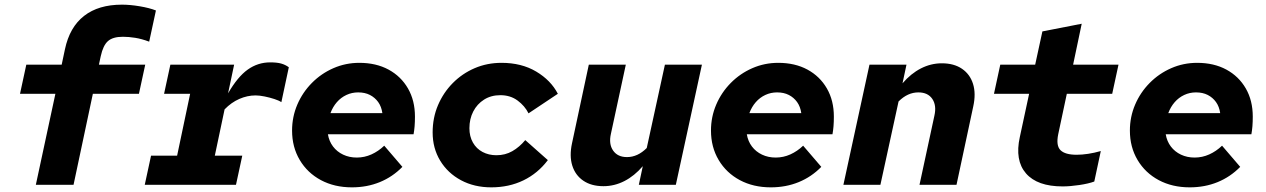

<svg xmlns="http://www.w3.org/2000/svg" viewBox="-20 -794 5440 825"><path d="M134 0 218 -391H66L93 -516H245L259 -582Q279 -677 341 -725.5Q403 -774 504 -774Q539 -774 580.5 -767Q622 -760 650 -749L621 -615Q589 -627 561 -631.5Q533 -636 508 -636Q465 -636 444 -617.5Q423 -599 413 -553L405 -516H604L577 -391H379L296 0Z M602 0 629 -125H741L797 -391H685L712 -516H986L960 -393Q1001 -464 1044.5 -495Q1088 -526 1141 -526Q1170 -526 1188 -521Q1206 -516 1221 -505L1189 -355Q1179 -362 1159 -368.5Q1139 -375 1117 -379.5Q1095 -384 1078 -384Q1043 -384 1008.5 -369Q974 -354 945 -324L903 -125H1021L994 0Z M1492 11Q1417 11 1359 -20Q1301 -51 1268 -106.5Q1235 -162 1235 -233Q1235 -292 1257.5 -344.5Q1280 -397 1320 -437.5Q1360 -478 1412.5 -501Q1465 -524 1524 -524Q1596 -524 1649.5 -495Q1703 -466 1733 -414Q1763 -362 1763 -293Q1763 -270 1761.5 -251.5Q1760 -233 1757 -217H1389Q1394 -187 1411 -164.5Q1428 -142 1454.5 -129.5Q1481 -117 1513 -117Q1546 -117 1576 -130.5Q1606 -144 1631 -168L1709 -77Q1667 -34 1612 -11.5Q1557 11 1492 11ZM1400 -308H1623Q1619 -336 1605 -355.5Q1591 -375 1569.5 -386Q1548 -397 1519 -397Q1492 -397 1468.5 -386Q1445 -375 1427.5 -355Q1410 -335 1400 -308Z M2091 11Q2018 11 1961 -19.5Q1904 -50 1871.5 -103.5Q1839 -157 1839 -225Q1839 -288 1862 -342Q1885 -396 1925.5 -437Q1966 -478 2019.5 -501Q2073 -524 2135 -524Q2221 -524 2284 -486.5Q2347 -449 2377 -391L2251 -307Q2235 -339 2204 -362Q2173 -385 2130 -385Q2090 -385 2060 -366Q2030 -347 2013.5 -315Q1997 -283 1997 -243Q1997 -208 2012 -181.5Q2027 -155 2053.5 -141Q2080 -127 2113 -127Q2151 -127 2181.5 -144.5Q2212 -162 2237 -192L2334 -106Q2291 -49 2229 -19Q2167 11 2091 11Z M2573 6Q2521 6 2486.5 -17.5Q2452 -41 2439 -82.5Q2426 -124 2438 -179L2510 -516H2669L2605 -219Q2595 -175 2614.5 -147Q2634 -119 2674 -119Q2720 -119 2759 -158L2837 -516H2996L2884 0H2725L2742 -80Q2706 -38 2663 -16Q2620 6 2573 6Z M3292 11Q3217 11 3159 -20Q3101 -51 3068 -106.5Q3035 -162 3035 -233Q3035 -292 3057.5 -344.5Q3080 -397 3120 -437.5Q3160 -478 3212.5 -501Q3265 -524 3324 -524Q3396 -524 3449.5 -495Q3503 -466 3533 -414Q3563 -362 3563 -293Q3563 -270 3561.5 -251.5Q3560 -233 3557 -217H3189Q3194 -187 3211 -164.5Q3228 -142 3254.5 -129.5Q3281 -117 3313 -117Q3346 -117 3376 -130.5Q3406 -144 3431 -168L3509 -77Q3467 -34 3412 -11.5Q3357 11 3292 11ZM3200 -308H3423Q3419 -336 3405 -355.5Q3391 -375 3369.5 -386Q3348 -397 3319 -397Q3292 -397 3268.5 -386Q3245 -375 3227.5 -355Q3210 -335 3200 -308Z M3604 0 3716 -516H3875L3858 -436Q3894 -478 3937 -500Q3980 -522 4027 -522Q4079 -522 4113.5 -498.5Q4148 -475 4161 -433.5Q4174 -392 4162 -337L4090 0H3931L3995 -297Q4005 -341 3986 -369Q3967 -397 3926 -397Q3880 -397 3841 -358L3763 0Z M4546 7Q4437 7 4388.5 -49Q4340 -105 4362 -205L4402 -391H4251L4278 -516H4428L4459 -659L4628 -692L4591 -516H4786L4759 -391H4564L4527 -217Q4517 -168 4537 -148.5Q4557 -129 4606 -129Q4629 -129 4655.5 -133Q4682 -137 4710 -145L4682 -14Q4658 -5 4618 1Q4578 7 4546 7Z M5092 11Q5017 11 4959 -20Q4901 -51 4868 -106.5Q4835 -162 4835 -233Q4835 -292 4857.5 -344.5Q4880 -397 4920 -437.5Q4960 -478 5012.5 -501Q5065 -524 5124 -524Q5196 -524 5249.5 -495Q5303 -466 5333 -414Q5363 -362 5363 -293Q5363 -270 5361.5 -251.5Q5360 -233 5357 -217H4989Q4994 -187 5011 -164.5Q5028 -142 5054.5 -129.5Q5081 -117 5113 -117Q5146 -117 5176 -130.5Q5206 -144 5231 -168L5309 -77Q5267 -34 5212 -11.5Q5157 11 5092 11ZM5000 -308H5223Q5219 -336 5205 -355.5Q5191 -375 5169.5 -386Q5148 -397 5119 -397Q5092 -397 5068.5 -386Q5045 -375 5027.5 -355Q5010 -335 5000 -308Z"/></svg>

Font: Red Hat Mono
Style: Italic
Weight: 300
Italic angle: -12°
Monospace: yes
Designer: Pentagram, MCKL
Foundry: Pentagram, MCKL
Version: Version 1.023